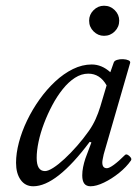

<svg xmlns="http://www.w3.org/2000/svg" viewBox="-20 -637 488 670"><path d="M96 13Q68 13 52 -9.5Q36 -32 36 -69Q36 -102 46 -140Q56 -178 74.5 -216.5Q93 -255 118 -290Q143 -325 172.5 -352.5Q202 -380 234.5 -396Q267 -412 300 -412Q335 -412 365 -385L377 -419Q379 -425 388.5 -428Q398 -431 409.5 -430.5Q421 -430 428.5 -426.5Q436 -423 434 -417L342 -99Q340 -89 338.5 -82Q337 -75 337 -70Q337 -50 353 -50Q361 -50 377.5 -62Q394 -74 416 -96Q420 -100 426 -96.5Q432 -93 436 -87.5Q440 -82 437 -77Q421 -54 395.5 -33.5Q370 -13 343 0Q316 13 296 13Q281 13 274 3.5Q267 -6 267 -25Q267 -39 270 -54Q273 -69 278 -84L299 -140L293 -142Q177 13 96 13ZM137 -40Q148 -40 166 -51.5Q184 -63 205.5 -83Q227 -103 249 -128Q271 -153 290 -180Q304 -200 313.5 -221Q323 -242 330 -265L352 -339Q329 -380 288 -380Q264 -380 241.5 -365.5Q219 -351 199 -326Q179 -301 162.5 -270Q146 -239 133.5 -206Q121 -173 114.5 -142Q108 -111 108 -86Q108 -40 137 -40ZM343 -512Q322 -512 306.5 -527.5Q291 -543 291 -565Q291 -586 306.5 -601.5Q322 -617 343 -617Q365 -617 380.5 -601.5Q396 -586 396 -565Q396 -543 380.5 -527.5Q365 -512 343 -512Z"/></svg>

Font: Junicode VF
Style: Italic
Weight: 400
Italic angle: -11°
Designer: Peter S. Baker
Version: Version 2.209